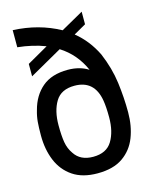

<svg xmlns="http://www.w3.org/2000/svg" viewBox="-122 -893 792 987"><g transform="rotate(-15 274.0 -400.0)"><path d="M274 12Q194 12 142.5 -23Q91 -58 66.5 -117.5Q42 -177 42 -251Q42 -294 44.5 -323.5Q47 -353 56 -383Q75 -456 125.5 -499Q176 -542 262 -542Q325 -542 371 -513Q331 -604 250 -655L77 -557V-623L189 -687Q121 -713 42 -721V-812Q179 -806 290 -745L409 -812V-745L344 -708Q410 -655 450 -573Q485 -490 495.5 -409.5Q506 -329 506 -251Q506 -178 483 -118.5Q460 -59 409 -23.5Q358 12 274 12ZM274 -76Q345 -76 375 -125.5Q405 -175 405 -251Q405 -307 399 -342Q380 -454 274 -454Q203 -454 173 -404.5Q143 -355 143 -279Q143 -223 149 -187.5Q155 -152 175 -124Q206 -76 274 -76Z"/></g></svg>

Font: Tanohe Sans Medium
Style: Regular
Weight: 500
Designer: Village Type and Design LLC
Foundry: Cooper Hewitt Smithsonian Design Museum
Version: Version 1.00;September 29, 2021;FontCreator 13.0.0.2655 64-b